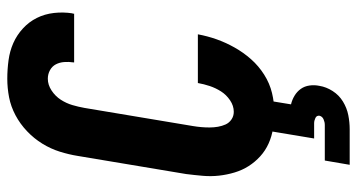

<svg xmlns="http://www.w3.org/2000/svg" viewBox="-252 -532 1003 540"><g transform="rotate(-90 250.0 -261.5)"><path d="M206 8Q183 8 160 4.5Q137 1 117 -8Q97 -17 81 -31.5Q65 -46 53.5 -64Q42 -82 35.5 -103.5Q29 -125 26.5 -147.5Q24 -170 26 -193Q28 -216 31 -240L82 -545Q86 -570 94 -595.5Q102 -621 116.5 -644.5Q131 -668 151.5 -687.5Q172 -707 196.5 -720Q221 -733 247 -738Q273 -743 299 -743Q325 -743 351 -739.5Q377 -736 399.5 -726Q422 -716 440.5 -699Q459 -682 470 -660Q481 -638 484 -612Q487 -586 483 -560Q482 -559 482 -557.5Q482 -556 482 -555H345Q345 -556 345 -556.5Q345 -557 345 -557Q347 -570 346 -583Q345 -596 339.5 -606.5Q334 -617 323 -623Q312 -629 299 -629Q282 -629 266 -618.5Q250 -608 240 -592.5Q230 -577 225 -560Q220 -543 217 -526L166 -221Q164 -209 163 -197.5Q162 -186 162 -174Q162 -162 164 -150.5Q166 -139 170.5 -129Q175 -119 184.5 -112.5Q194 -106 206 -106Q223 -106 238.5 -116.5Q254 -127 263.5 -142Q273 -157 278.5 -173.5Q284 -190 287 -207H424Q419 -180 410 -154.5Q401 -129 387 -104Q373 -79 354 -57.5Q335 -36 310.5 -20.5Q286 -5 259 1.5Q232 8 206 8ZM57 220 69 150H169Q177 150 185 146.5Q193 143 195 135Q196 127 188.5 123.5Q181 120 174 120H131L151 0H236L227 55Q240 58 251.5 65Q263 72 270.5 82.5Q278 93 280 107Q282 121 279 135Q276 154 264.5 172Q253 190 235 201Q217 212 197 216Q177 220 157 220Z"/></g></svg>

Font: Iosevka Curly Heavy Oblique
Style: Regular
Weight: 900
Italic angle: -9°
Monospace: yes
Designer: Belleve Invis
Foundry: Belleve Invis
Version: Version 11.1.0; ttfautohint (v1.8.3)